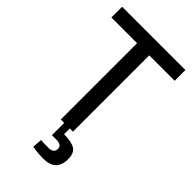

<svg xmlns="http://www.w3.org/2000/svg" viewBox="-274 -769 1073 1073"><g transform="rotate(45 263.0 -232.0)"><path d="M287 0V45Q350 46 376 63.5Q402 81 402 128Q402 224 303 224Q261 224 228 219L215 216L219 159Q243 161 279 161Q321 161 321 127Q321 97 279 97H243V0H216V-603H13V-688H513V-603H312V0Z"/></g></svg>

Font: Cairo SemiBold
Style: Regular
Weight: 600
Designer: Mohamed Gaber, the designers of Titillium
Foundry: Kief Type Foundry
Version: Version 2.009; ttfautohint (v1.5.33-1714) -l 8 -r 50 -G 200 